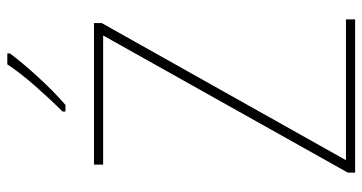

<svg xmlns="http://www.w3.org/2000/svg" viewBox="-253 -738 991 525"><g transform="rotate(-90 242.5 -475.5)"><path d="M452 0H33V-20L408 -689H55V-714H442V-693L67 -25H452ZM359 -944Q333 -909 293.5 -866Q254 -823 218 -792H200V-800Q234 -834 270 -875Q306 -916 329 -951H359Z"/></g></svg>

Font: Noto Sans Khmer UI SemiCondensed Thin
Style: Regular
Weight: 100
Width: 4
Designer: Danh Hong and the Monotype Design Team
Foundry: Monotype Imaging Inc.
Version: Version 2.002; ttfautohint (v1.8.4.7-5d5b)